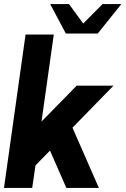

<svg xmlns="http://www.w3.org/2000/svg" viewBox="-30 -919 614 939"><path d="M453.5 0H294.5L214.5 -182.5L143.5 -110L127.5 0H-10.5L95 -750H233L173 -324.5L345 -500H525L324.5 -294.5ZM292 -755 215.5 -899H307.5L377 -804L471.5 -899H563.5L448 -755Z"/></svg>

Font: Urbanist ExtraBold
Style: Italic
Weight: 800
Italic angle: -8°
Designer: Corey Hu
Foundry: Corey Hu
Version: Version 1.321; ttfautohint (v1.8.4.7-5d5b)